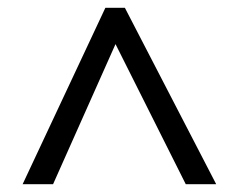

<svg xmlns="http://www.w3.org/2000/svg" viewBox="-20 -739 612 492"><path d="M38 -267H116L276 -626L456 -267H534L300 -719H250Z"/></svg>

Font: Noto Sans Brahmi
Style: Regular
Weight: 400
Designer: Monotype Design Team
Foundry: Monotype Imaging Inc.
Version: Version 2.004